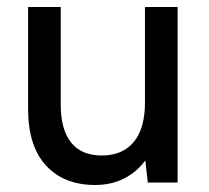

<svg xmlns="http://www.w3.org/2000/svg" viewBox="-20 -520 596 547"><path d="M486 0H401L394 -63Q370 -30 333.5 -11.5Q297 7 251 7Q162 7 111 -48.5Q60 -104 60 -210V-500H153V-222Q153 -151 182.5 -114Q212 -77 270 -77Q329 -77 361 -115.5Q393 -154 393 -228V-500H486Z"/></svg>

Font: AF Albert Sans Medium
Style: Regular
Weight: 500
Designer: Andreas Rasmussen
Foundry: a.Foundry
Version: Version 1.300;Glyphs 3.2 (3231)